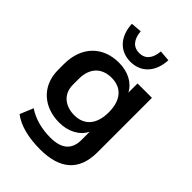

<svg xmlns="http://www.w3.org/2000/svg" viewBox="-278 -905 1217 1217"><g transform="rotate(45 330.5 -297.0)"><path d="M319.8 193.4C497.6 193.4 589.8 112.3 589.8 -49.8V-539.1H460.9V-456.5C430.2 -516.1 364.3 -549.3 284.2 -549.3C142.6 -549.3 43.9 -455.1 43.9 -295.9V-244.1C43.9 -97.2 148.9 -12.2 284.7 -12.2C365.7 -12.2 432.1 -47.4 462.9 -107.9V-34.7C462.9 51.8 412.6 94.7 313 94.7C236.8 94.7 164.6 76.7 106.4 37.6L69.3 127C129.9 173.3 218.3 193.4 319.8 193.4ZM319.3 -112.8C241.7 -112.8 176.8 -156.2 176.8 -244.1V-295.9C176.8 -397.5 234.9 -448.7 319.3 -448.7C406.7 -448.7 461.4 -392.1 461.4 -280.8C461.4 -169.9 406.7 -112.8 319.3 -112.8ZM331.5 -604C427.2 -604 489.7 -671.9 495.1 -781.2L421.9 -787.1C416.5 -719.7 385.3 -682.6 331.5 -682.6C277.8 -682.6 246.6 -719.7 241.2 -787.1L168 -781.2C173.3 -671.9 235.8 -604 331.5 -604Z"/></g></svg>

Font: Winston SemiBold
Style: Regular
Weight: 600
Designer: Vernon Adams, Kim Jin-seong, David Berlow, Cristiano Sobral
Foundry: The Winston Project Authors
Version: Version 3.004